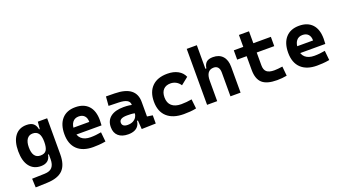

<svg xmlns="http://www.w3.org/2000/svg" viewBox="-67 -1430 4236 2362"><g transform="rotate(-20 2051.0 -249.0)"><path d="M88.9 233.4 84 118.2 250 113.3Q318.4 111.3 349.1 75.4Q379.9 39.6 379.9 -30.3V-408.2L389.6 -517.6H512.2V-45.9Q512.2 92.3 447.3 158Q382.3 223.6 240.2 228.5ZM241.7 9.8Q145.5 9.8 92 -59.6Q38.6 -128.9 38.6 -258.3Q38.6 -386.7 92 -457Q145.5 -527.3 242.7 -527.3Q301.8 -527.3 332.3 -501.7Q362.8 -476.1 372.1 -423.8H410.2L379.9 -258.3Q379.9 -333.5 354.7 -368.2Q329.6 -402.8 278.8 -402.8Q230.5 -402.8 204.1 -365Q177.7 -327.1 177.7 -258.3Q177.7 -187 203.4 -150.9Q229 -114.7 278.8 -114.7Q335.4 -114.7 357.7 -148.9Q379.9 -183.1 379.9 -258.3L415 -93.8H369.1Q361.3 -42 328.6 -16.1Q295.9 9.8 241.7 9.8Z M924.8 9.8Q790.4 9.8 717.2 -59.8Q644 -129.4 644 -259.8Q644 -386.7 706.2 -457Q768.4 -527.3 881.8 -527.3Q992.6 -527.3 1053.2 -462.4Q1113.8 -397.4 1113.8 -273.4Q1113.8 -238.3 1110.7 -206.5H731V-298.3H983.9Q983.9 -350.5 957.3 -378.4Q930.7 -406.2 882.8 -406.2Q831.1 -406.2 802.5 -369.4Q773.9 -332.5 773.9 -264.6Q773.9 -191.5 816.2 -153.4Q858.5 -115.2 936.5 -115.2Q971.7 -115.2 1005.9 -118.9Q1040 -122.6 1075.7 -128.9L1088.4 -3.9Q1038.8 4.9 997.6 7.3Q956.5 9.8 924.8 9.8Z M1560.1 4.9 1548.8 -148.4 1546.9 -215.8V-316.9Q1546.9 -358.4 1511.5 -377.7Q1476.1 -397 1406.2 -398.9L1273.9 -402.3L1283.7 -522.5L1396.5 -521Q1537.1 -519 1605.5 -465.6Q1673.8 -412.1 1673.8 -309.6V-118.2L1745.6 -107.4V0ZM1384.8 9.8Q1302.2 9.8 1256.3 -30.8Q1210.4 -71.3 1210.4 -146Q1210.4 -232.9 1270.5 -279.3Q1330.6 -325.7 1440.9 -325.7Q1483.4 -325.7 1514.4 -321.3Q1545.4 -316.9 1577.1 -307.6L1555.7 -204.6Q1524.4 -211.9 1499.5 -213.1Q1474.6 -214.4 1447.3 -214.4Q1344.7 -214.4 1344.7 -155.8Q1344.7 -129.4 1363.3 -115.5Q1381.8 -101.6 1417.5 -101.6Q1460.4 -101.6 1489.3 -117.7Q1518.1 -133.8 1532.5 -158.7Q1546.9 -183.6 1546.9 -210V-242.2L1565.4 -109.4H1523.9L1541 -125Q1539.6 -80.1 1520.5 -50Q1501.5 -20 1467 -5.1Q1432.6 9.8 1384.8 9.8Z M2111.3 9.8Q1970.2 9.8 1893.1 -59.8Q1815.9 -129.4 1815.9 -259.8Q1815.9 -386.7 1886.2 -457Q1956.5 -527.3 2086.9 -527.3Q2167.2 -527.3 2224.5 -496.1Q2281.7 -464.8 2305.7 -407.7L2210 -331.5Q2188.6 -365.1 2155.5 -383.5Q2122.3 -401.9 2083 -401.9Q2022.7 -401.9 1989.4 -366.2Q1956.1 -330.5 1956.1 -264.6Q1956.1 -191.9 1999.5 -153.8Q2043 -115.7 2123 -115.7Q2158.1 -115.7 2193.1 -119.1Q2228.1 -122.6 2261.2 -128.4L2274.9 -4.9Q2235.5 3.9 2193.4 6.8Q2151.3 9.8 2111.3 9.8Z M2723.6 0V-312.5Q2723.6 -355.9 2704.3 -379.4Q2685.1 -402.8 2649.3 -402.8Q2549.8 -402.8 2549.8 -266.6L2519.5 -423.8H2562.5Q2569.8 -476.1 2598.1 -501.7Q2626.5 -527.3 2684.1 -527.3Q2766.1 -527.3 2811 -477.5Q2856 -427.7 2856 -336.9V0ZM2417.5 0V-732.4H2549.8V0Z M3332.5 9.8Q3198.8 9.8 3139.2 -43.9Q3079.6 -97.7 3079.6 -215.8V-283.2H3211.4V-228.5Q3211.4 -169.3 3241.9 -142.5Q3272.4 -115.7 3342.3 -115.7Q3364.7 -115.7 3390.3 -118.4Q3415.9 -121.1 3448.7 -125.5L3460.4 -2Q3428.2 3.9 3397.6 6.8Q3367 9.8 3332.5 9.8ZM3079.6 -252.4V-673.8H3211.4V-252.4ZM2955.6 -396V-517.6H3440.9V-396Z M3854.5 9.8Q3720.1 9.8 3646.9 -59.8Q3573.7 -129.4 3573.7 -259.8Q3573.7 -386.7 3635.9 -457Q3698.1 -527.3 3811.5 -527.3Q3922.3 -527.3 3982.9 -462.4Q4043.5 -397.4 4043.5 -273.4Q4043.5 -238.3 4040.4 -206.5H3660.6V-298.3H3913.6Q3913.6 -350.5 3887 -378.4Q3860.4 -406.2 3812.5 -406.2Q3760.7 -406.2 3732.2 -369.4Q3703.6 -332.5 3703.6 -264.6Q3703.6 -191.5 3745.9 -153.4Q3788.2 -115.2 3866.2 -115.2Q3901.4 -115.2 3935.6 -118.9Q3969.7 -122.6 4005.4 -128.9L4018.1 -3.9Q3968.5 4.9 3927.3 7.3Q3886.2 9.8 3854.5 9.8Z"/></g></svg>

Font: Cascadia Mono
Style: Regular
Weight: 400
Monospace: yes
Designer: Aaron Bell
Foundry: Saja Typeworks
Version: Version 2102.003